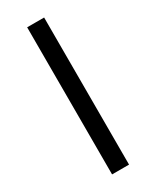

<svg xmlns="http://www.w3.org/2000/svg" viewBox="-249 -897 915 1127"><g transform="rotate(-30 209.0 -333.5)"><path d="M152 -832V165H267V-832Z"/></g></svg>

Font: Noto Sans Devanagari ExtraCondensed ExtraBold
Style: Regular
Weight: 800
Width: 2
Designer: Jelle Bosma - Monotype Design Team
Foundry: Monotype Imaging Inc.
Version: Version 2.004